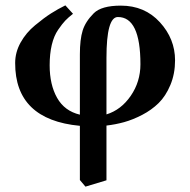

<svg xmlns="http://www.w3.org/2000/svg" viewBox="-20 -466 717 723"><path d="M508.8 -224.1Q508.8 -402.3 423.8 -401.9Q380.9 -401.9 380.9 -248V-35.2Q436 -52.2 472.4 -105.2Q508.8 -158.2 508.8 -224.1ZM301.8 236.8 280.8 211.9V7.8Q36.6 -15.1 37.1 -229Q37.1 -269 57.6 -305.9Q78.1 -342.8 112.1 -370.8Q146 -398.9 172.1 -415.5Q198.2 -432.1 226.1 -445.8L254.9 -414.1Q236.8 -399.9 225.8 -388.4Q214.8 -377 199 -354Q183.1 -331.1 175 -297.1Q167 -263.2 167 -220.2Q167 -147 195.1 -97.4Q223.1 -47.9 280.8 -34.2V-261.2Q280.8 -317.4 291.3 -351.1Q301.8 -384.8 333 -416Q361.8 -444.8 435.1 -444.8Q524.9 -444.8 582 -382.3Q639.2 -319.8 639.2 -238.8Q639.2 -188 621.6 -146Q604 -104 577.4 -77.9Q550.8 -51.8 515.4 -33.4Q480 -15.1 447.5 -6.1Q415 2.9 380.9 6.8V212.9Z"/></svg>

Font: Linux Libertine
Style: Bold
Weight: 700
Designer: Philipp H. Poll
Foundry: Philipp H. Poll
Version: Version 5.0.3